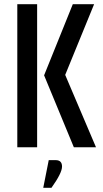

<svg xmlns="http://www.w3.org/2000/svg" viewBox="-20 -698 488 910"><path d="M244 61Q274 61 274 91.5Q274 122 224 192H185L211 61ZM62 -678H156V0H62ZM325 -678H426L289 -343L435 0H330L189 -341Z"/></svg>

Font: Khand Medium
Style: Regular
Weight: 500
Designer: Devanagari: Sanchit Sawaria, Jyotish Sonowal; Latin: Satya Rajpurohit
Foundry: Indian Type Foundry
Version: Version 1.100;PS 1.0;hotconv 1.0.78;makeotf.lib2.5.61930; tt